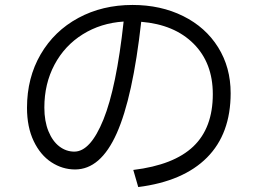

<svg xmlns="http://www.w3.org/2000/svg" viewBox="-20 -754 1040 775"><path d="M911 -378Q911 -214 815.5 -118Q720 -22 538 1L518 -68Q682 -88 760.5 -163Q839 -238 839 -374Q839 -500 761.5 -577.5Q684 -655 550 -666Q516 -361 451 -215.5Q386 -70 283 -70Q232 -70 187.5 -99Q143 -128 116 -184.5Q89 -241 89 -319Q89 -440 144 -534.5Q199 -629 296 -681.5Q393 -734 515 -734Q629 -734 719.5 -689Q810 -644 860.5 -563Q911 -482 911 -378ZM479 -667Q387 -661 314 -615.5Q241 -570 200 -493Q159 -416 159 -320Q159 -265 175.5 -224.5Q192 -184 219.5 -163Q247 -142 280 -142Q345 -142 397.5 -271.5Q450 -401 479 -667Z"/></svg>

Font: IBM Plex Sans JP
Style: Regular
Weight: 400
Designer: Mike Abbink; Paul van der Laan; Pieter van Rosmalen; Wujin Sim; Yejin Wi; Jinhee Kim; Boomi Park; Yona Kim; Kichan Ma
Foundry: Sandoll Inc.
Version: Version 1.000